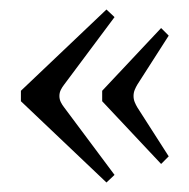

<svg xmlns="http://www.w3.org/2000/svg" viewBox="-20 -461 398 404"><path d="M105 -259Q105 -252 108 -246Q111 -240 115 -235L221 -93L204 -77L24 -248V-270L204 -441L221 -425L115 -283Q111 -278 108 -272Q105 -266 105 -259ZM261 -259Q261 -252 263.5 -246Q266 -240 269 -235L335 -132L319 -116L195 -248V-270L319 -402L335 -386L269 -283Q266 -278 263.5 -272Q261 -266 261 -259Z"/></svg>

Font: Bona Nova SC
Style: Regular
Weight: 400
Designer: Mateusz Machalski
Foundry: Capitalics
Version: Version 4.001; ttfautohint (v1.8.4.7-5d5b)